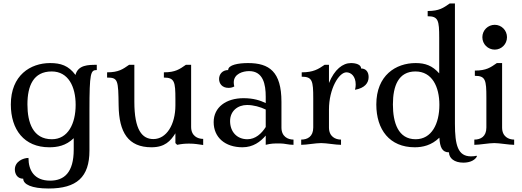

<svg xmlns="http://www.w3.org/2000/svg" viewBox="-20 -829 2986 1099"><path d="M262 14C307 14 357 6 402 -38V27C402 159 347 205 267 205C176 205 143 146 143 75C113 75 65 95 65 141C65 165 78 194 113 194C113 226 160 250 258 250C419 250 492 185 492 33V-195C492 -414 499 -428 534 -428V-458C486 -458 427 -458 412 -400C372 -454 327 -468 267 -468C154 -468 42 -398 42 -231C42 -87 118 14 262 14ZM277 -32C169 -32 137 -127 137 -231C137 -338 171 -420 276 -420C371 -420 413 -333 413 -229C413 -121 369 -32 277 -32Z M984 -226C984 -116 933 -33 858 -33C794 -33 749 -84 749 -247V-458H719C683 -433 659 -415 593 -415V-385C656 -385 657 -370 659 -226C661 -71 714 14 847 14C924 14 956 -22 984 -66V-10L994 0C1018 -5 1038 -7 1062 -7C1096 -7 1112 -3 1143 1V-34C1111 -34 1074 -51 1074 -103V-458H1044C1008 -433 984 -415 918 -415V-385C979 -385 984 -361 984 -261Z M1591 -246C1591 -419 1521 -468 1400 -468C1345 -468 1286 -458 1286 -428C1253 -428 1234 -404 1234 -377C1234 -351 1251 -326 1288 -326C1299 -326 1310 -328 1321 -334C1319 -343 1318 -350 1318 -357C1318 -407 1371 -422 1406 -422C1487 -422 1501 -345 1501 -276V-239C1470 -254 1431 -267 1374 -267C1274 -267 1203 -215 1203 -130C1203 -42 1269 14 1368 14C1429 14 1471 -18 1501 -53V0C1532 -8 1550 -8 1581 -8C1612 -8 1629 0 1660 0V-30C1628 -30 1591 -47 1591 -99ZM1396 -32C1336 -32 1297 -75 1297 -136C1297 -194 1341 -228 1394 -228C1431 -228 1470 -217 1501 -202V-102C1477 -64 1442 -32 1396 -32Z M1863 -202C1863 -321 1920 -415 1963 -415C1989 -415 2016 -393 2016 -345C2016 -336 2015 -326 2012 -315C2068 -325 2090 -354 2090 -388C2090 -419 2073 -437 2047 -437C2047 -459 2018 -468 1989 -468C1942 -468 1895 -432 1863 -354V-458H1838C1802 -433 1773 -415 1707 -415V-390C1768 -390 1773 -366 1773 -266V-99C1773 -47 1740 -30 1704 -30V0C1735 0 1787 -10 1818 -10C1849 -10 1901 0 1932 0V-30C1900 -30 1863 -47 1863 -99Z M2584 -809H2554C2518 -784 2494 -766 2428 -766V-736C2489 -736 2494 -712 2494 -612V-409C2455 -453 2415 -468 2359 -468C2246 -468 2134 -398 2134 -231C2134 -87 2210 14 2354 14C2399 14 2450 3 2495 -41C2498 14 2511 43 2550 43C2550 76 2580 102 2632 102C2659 102 2693 95 2710 67L2707 62C2701 65 2685 66 2676 66C2601 66 2584 2 2584 -121ZM2359 -32C2259 -32 2229 -127 2229 -231C2229 -338 2261 -420 2358 -420C2453 -420 2495 -333 2495 -229C2495 -121 2451 -32 2359 -32Z M2741 -616C2741 -576 2773 -545 2812 -545C2850 -545 2882 -576 2882 -616C2882 -656 2850 -687 2812 -687C2773 -687 2741 -656 2741 -616ZM2854 -468H2824C2788 -443 2764 -425 2698 -425V-395C2759 -395 2764 -371 2764 -271V-99C2764 -47 2731 -30 2695 -30V0C2726 0 2778 -10 2809 -10C2840 -10 2892 0 2923 0V-30C2891 -30 2854 -47 2854 -99Z"/></svg>

Font: Milonga
Style: Regular
Weight: 400
Designer: Pablo Impallari, Brenda Gallo, Rodrigo Fuenzalida
Foundry: Pablo Impallari, Brenda Gallo, Rodrigo Fuenzalida
Version: Version 1.000